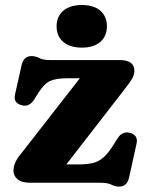

<svg xmlns="http://www.w3.org/2000/svg" viewBox="-20 -712 575 748"><path d="M469 -369 238.5 -71.5H284.5Q318 -71.5 340.2 -76.5Q362.5 -81.5 380.5 -96.5Q398.5 -111.5 418.5 -142L437.5 -172.5Q456 -201 484 -195Q519.5 -186.5 512 -152.5L483 -21Q475 15 444.5 15Q428.5 15 414.2 7.5Q400 0 369.5 0H100Q64 0 48.2 -13.5Q32.5 -27 32.5 -47Q32.5 -76.5 57.5 -107.5L291 -407H240Q199 -407 176 -396.8Q153 -386.5 130.5 -352L113 -324Q94.5 -295 66.5 -301.5Q31 -309.5 38.5 -344L64 -457.5Q72 -493.5 102.5 -493.5Q119 -493.5 133 -485.8Q147 -478 177.5 -478H446Q503.5 -478 503.5 -436Q503.5 -421.5 495.5 -407Q487.5 -392.5 469 -369ZM299 -526.5Q253 -526.5 226.8 -548.5Q200.5 -570.5 200.5 -610Q200.5 -648 226.8 -670.2Q253 -692.5 299 -692.5Q345.5 -692.5 371 -670.2Q396.5 -648 396.5 -610Q396.5 -571 371 -548.8Q345.5 -526.5 299 -526.5Z"/></svg>

Font: Fraunces 9pt S100
Style: Bold
Weight: 700
Version: Version 1.000; ttfautohint (v1.8.3)